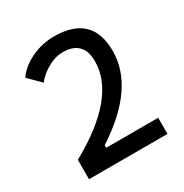

<svg xmlns="http://www.w3.org/2000/svg" viewBox="-164 -830 914 956"><g transform="rotate(-30 293.0 -351.5)"><path d="M74.2 0V-111.3Q234.9 -200.2 314.2 -296.1Q393.6 -392.1 393.6 -494.1Q393.6 -613.3 275.4 -613.3Q235.8 -613.3 192.9 -590.3Q149.9 -567.4 119.1 -529.3L51.8 -596.2Q85.4 -644.5 147.5 -673.8Q209.5 -703.1 277.3 -703.1Q496.1 -703.1 496.1 -494.1Q496.1 -389.2 429.4 -292.7Q362.8 -196.3 226.6 -107.4V-92.8H525.4V0Z"/></g></svg>

Font: Cascadia Code NF
Style: Regular
Weight: 400
Monospace: yes
Designer: Aaron Bell
Foundry: Saja Typeworks
Version: Version 2404.023; ttfautohint (v1.8.4)